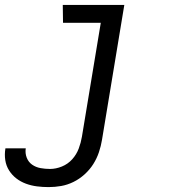

<svg xmlns="http://www.w3.org/2000/svg" viewBox="-72 -540 692 783"><path d="M126 223Q102 223 78.5 220Q55 217 33.5 209Q12 201 -5.5 187.5Q-23 174 -35 155Q-47 136 -50.5 113Q-54 90 -50 66V65H33Q30 85 37 103Q44 121 59 131.5Q74 142 93 145.5Q112 149 132 149Q156 149 180.5 139Q205 129 222.5 109.5Q240 90 249 66Q258 42 262 18L339 -447H185L184 -520H435L344 30Q340 55 331.5 80.5Q323 106 308.5 129Q294 152 273 171Q252 190 227.5 202Q203 214 177.5 218.5Q152 223 126 223Z"/></svg>

Font: Iosevka Extended
Style: Italic
Weight: 400
Width: 7
Italic angle: -9°
Monospace: yes
Designer: Belleve Invis
Foundry: Belleve Invis
Version: Version 32.5.0; ttfautohint (v1.8.4)